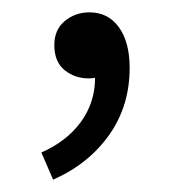

<svg xmlns="http://www.w3.org/2000/svg" viewBox="-20 -125 282 311"><path d="M66 166 47 122Q88 104 111 72.5Q134 41 134 1Q129 2 124 2Q101 2 84.5 -11.5Q68 -25 68 -52Q68 -77 85 -91Q102 -105 125 -105Q155 -105 172.5 -81Q190 -57 190 -15Q190 47 156.5 94Q123 141 66 166Z"/></svg>

Font: Assistant
Style: Regular
Weight: 400
Designer: Hebrew By Ben Nathan, Latin by Paul Hunt
Version: Version 3.000